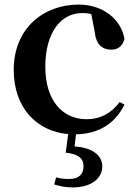

<svg xmlns="http://www.w3.org/2000/svg" viewBox="-20 -571 602 839"><path d="M394 -431C400 -375 428 -354 466 -354C496 -354 515 -369 524 -401C509 -487 430 -551 324 -551C170 -551 40 -447 40 -266C40 -99 141 3 278 15L267 96C322 102 345 121 345 155C345 190 325 211 283 211C262 211 246 210 225 204L217 235C239 242 265 248 298 248C382 248 427 206 427 156C427 110 386 74 306 69L312 16C414 14 484 -33 524 -114L503 -125C467 -77 419 -50 359 -50C251 -50 178 -134 178 -279C178 -428 245 -514 340 -514C353 -514 366 -513 379 -509Z"/></svg>

Font: Noto Serif CJK JP
Style: Bold
Weight: 700
Designer: Ryoko NISHIZUKA 西塚涼子 (kana & ideographs); Frank Grießhammer (Latin, Greek & Cyrillic); Wenlong ZHANG 张文龙 (bopomofo); San
Foundry: Adobe Systems Incorporated
Version: Version 1.000;PS 1;hotconv 16.6.53;makeotf.lib2.5.65590